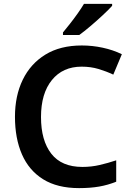

<svg xmlns="http://www.w3.org/2000/svg" viewBox="-20 -958 678 988"><path d="M400 -615Q303 -615 247 -546Q191 -477 191 -356Q191 -235 244 -167Q297 -99 404 -99Q450 -99 493 -109Q536 -119 578 -133V-23Q536 -6 490.5 2Q445 10 387 10Q275 10 202 -35.5Q129 -81 93 -163.5Q57 -246 57 -357Q57 -465 97 -547.5Q137 -630 213.5 -677Q290 -724 401 -724Q455 -724 508.5 -712.5Q562 -701 607 -679L563 -574Q527 -591 487 -603Q447 -615 400 -615ZM557 -928Q540 -909 509.5 -880.5Q479 -852 446 -824Q413 -796 388 -778H304V-791Q319 -809 339.5 -835Q360 -861 379.5 -888.5Q399 -916 412 -938H557Z"/></svg>

Font: Noto Sans Lao Looped SemiBold
Style: Regular
Weight: 600
Designer: Mark Frömberg, Ben Mitchell
Foundry: The Fontpad Ltd
Version: Version 1.002; ttfautohint (v1.8.4.7-5d5b)